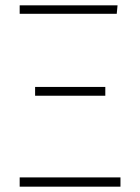

<svg xmlns="http://www.w3.org/2000/svg" viewBox="-20 -702 528 722"><path d="M419 -650H54V-682H422ZM376 -342H112V-375H376ZM433 0H54V-35H433Z"/></svg>

Font: FiraGO UltraLight
Style: Regular
Weight: 200
Designer: bBox Type
Foundry: bBox Type GmbH
Version: Version 1.001